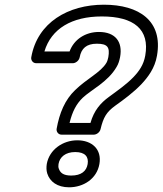

<svg xmlns="http://www.w3.org/2000/svg" viewBox="-20 -766 692 817"><path d="M413 -696C550 -696 618 -641 598 -529C591 -490 572 -463 547 -437C518 -407 482 -382 444 -354C408 -328 380 -296 365 -243H276C288 -292 305 -324 332 -350C368 -384 439 -417 476 -481C484 -494 488 -508 491 -523C503 -588 471 -630 401 -630C344 -630 295 -599 276 -547H169C198 -644 286 -696 413 -696ZM422 -746C271 -746 139 -671 113 -522C111 -511 119 -497 134 -497H290C301 -497 316 -507 319 -522C326 -560 348 -580 392 -580C438 -580 448 -565 441 -523C439 -514 437 -506 433 -499C409 -458 349 -431 300 -383C256 -341 233 -285 221 -218C219 -207 227 -193 242 -193H379C391 -193 405 -203 408 -217C420 -267 433 -289 470 -316C508 -343 547 -372 581 -407C610 -438 639 -476 648 -529C674 -677 572 -746 422 -746ZM353 -68C348 -38 326 -19 283 -19C249 -19 236 -31 230 -49C228 -54 228 -61 229 -68C234 -98 259 -119 300 -119C342 -119 358 -99 353 -68ZM403 -68C414 -131 371 -169 309 -169C248 -169 190 -130 179 -68C177 -54 177 -41 181 -28C192 7 224 31 274 31C335 31 392 -5 403 -68Z"/></svg>

Font: Asimov
Style: WidOuIt
Weight: 500
Designer: Google
Version: Version 2.000980; 2014